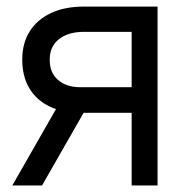

<svg xmlns="http://www.w3.org/2000/svg" viewBox="-20 -566 555 586"><path d="M381.8 0V-468.8H236.3Q187.5 -468.8 159.4 -446Q131.3 -423.3 131.8 -383.8Q131.3 -344.7 156.7 -322.3Q182.1 -299.8 226.6 -299.8H402.3V-221.7H226.6Q170.9 -221.7 130.9 -241.2Q90.8 -260.7 69.3 -297.1Q47.9 -333.5 47.9 -383.8Q47.9 -434.1 70.6 -470.2Q93.3 -506.3 135.5 -526.1Q177.7 -545.9 236.3 -545.9H460.9V0ZM17.6 0 172.9 -271.5H263.7L108.4 0Z"/></svg>

Font: Inter Tight
Style: Regular
Weight: 400
Designer: Rasmus Andersson
Foundry: rsms
Version: Version 3.002